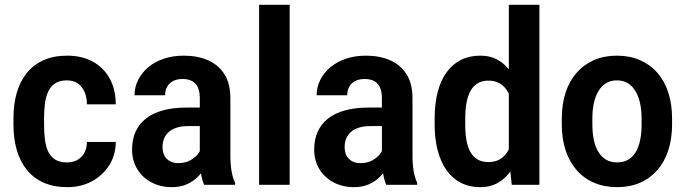

<svg xmlns="http://www.w3.org/2000/svg" viewBox="-20 -770 2857 800"><path d="M258.8 -93.3Q282.7 -93.3 301.3 -103Q319.8 -112.8 330.8 -131.8Q341.8 -150.9 342.3 -178.7H462.4Q461.9 -123 434.6 -80.6Q407.2 -38.1 362.1 -14.2Q316.9 9.8 260.7 9.8Q204.1 9.8 161.9 -9Q119.6 -27.8 91.8 -62.3Q64 -96.7 50 -144.3Q36.1 -191.9 36.1 -249.5V-278.8Q36.1 -336.4 50 -384Q64 -431.6 91.8 -466.1Q119.6 -500.5 161.6 -519.3Q203.6 -538.1 260.3 -538.1Q320.3 -538.1 365.5 -513.9Q410.6 -489.7 436.3 -444.3Q461.9 -398.9 462.4 -335.4H342.3Q341.8 -365.7 332 -387.7Q322.3 -409.7 304 -422.4Q285.6 -435.1 258.3 -435.1Q229 -435.1 210.4 -423.1Q191.9 -411.1 181.6 -389.9Q171.4 -368.7 167.5 -340.3Q163.6 -312 163.6 -278.8V-249.5Q163.6 -215.3 167.5 -186.8Q171.4 -158.2 181.4 -137.5Q191.4 -116.7 210.2 -105Q229 -93.3 258.8 -93.3Z M812.5 -113.3V-362.3Q812.5 -388.2 804.4 -405.8Q796.4 -423.3 780.5 -432.1Q764.6 -440.9 740.7 -440.9Q717.8 -440.9 701.4 -432.4Q685.1 -423.8 676.5 -408.7Q668 -393.6 668 -373H540.5Q540.5 -405.8 554.9 -435.5Q569.3 -465.3 596.2 -488.5Q623 -511.7 661.1 -524.9Q699.2 -538.1 746.1 -538.1Q802.2 -538.1 845.9 -519.3Q889.6 -500.5 914.8 -461.2Q939.9 -421.9 939.9 -360.8V-125Q939.9 -85 944.8 -56.9Q949.7 -28.8 959.5 -8.3V0H830.6Q821.3 -20.5 816.9 -51.5Q812.5 -82.5 812.5 -113.3ZM829.1 -321.8 830.1 -244.6H763.2Q736.8 -244.6 716.8 -238.3Q696.8 -231.9 683.6 -220.5Q670.4 -209 663.8 -192.9Q657.2 -176.8 657.2 -157.7Q657.2 -136.7 665 -121.8Q672.9 -106.9 687.5 -98.6Q702.1 -90.3 722.7 -90.3Q752.4 -90.3 774.2 -102.8Q795.9 -115.2 807.9 -132.6Q819.8 -149.9 818.8 -165.5L851.6 -112.3Q846.2 -93.3 834.2 -72.3Q822.3 -51.3 803.5 -32.5Q784.7 -13.7 758.1 -2Q731.4 9.8 696.3 9.8Q648.9 9.8 611.3 -10Q573.7 -29.8 552 -65.2Q530.3 -100.6 530.3 -147.5Q530.3 -188.5 544.7 -220.7Q559.1 -252.9 587.2 -275.4Q615.2 -297.9 657.7 -309.8Q700.2 -321.8 756.3 -321.8Z M1187 -750V0H1059.6V-750Z M1571.3 -113.3V-362.3Q1571.3 -388.2 1563.2 -405.8Q1555.2 -423.3 1539.3 -432.1Q1523.4 -440.9 1499.5 -440.9Q1476.6 -440.9 1460.2 -432.4Q1443.8 -423.8 1435.3 -408.7Q1426.8 -393.6 1426.8 -373H1299.3Q1299.3 -405.8 1313.7 -435.5Q1328.1 -465.3 1355 -488.5Q1381.8 -511.7 1419.9 -524.9Q1458 -538.1 1504.9 -538.1Q1561 -538.1 1604.7 -519.3Q1648.4 -500.5 1673.6 -461.2Q1698.7 -421.9 1698.7 -360.8V-125Q1698.7 -85 1703.6 -56.9Q1708.5 -28.8 1718.3 -8.3V0H1589.4Q1580.1 -20.5 1575.7 -51.5Q1571.3 -82.5 1571.3 -113.3ZM1587.9 -321.8 1588.9 -244.6H1522Q1495.6 -244.6 1475.6 -238.3Q1455.6 -231.9 1442.4 -220.5Q1429.2 -209 1422.6 -192.9Q1416 -176.8 1416 -157.7Q1416 -136.7 1423.8 -121.8Q1431.6 -106.9 1446.3 -98.6Q1460.9 -90.3 1481.4 -90.3Q1511.2 -90.3 1533 -102.8Q1554.7 -115.2 1566.7 -132.6Q1578.6 -149.9 1577.6 -165.5L1610.4 -112.3Q1605 -93.3 1593 -72.3Q1581.1 -51.3 1562.3 -32.5Q1543.5 -13.7 1516.8 -2Q1490.2 9.8 1455.1 9.8Q1407.7 9.8 1370.1 -10Q1332.5 -29.8 1310.8 -65.2Q1289.1 -100.6 1289.1 -147.5Q1289.1 -188.5 1303.5 -220.7Q1317.9 -252.9 1345.9 -275.4Q1374 -297.9 1416.5 -309.8Q1459 -321.8 1515.1 -321.8Z M2100.1 -112.8V-750H2227.5V0H2112.3ZM1791 -251V-275.4Q1791 -337.9 1803.7 -386.7Q1816.4 -435.5 1841.1 -469.2Q1865.7 -502.9 1900.9 -520.5Q1936 -538.1 1981 -538.1Q2023.9 -538.1 2055.9 -519.5Q2087.9 -501 2110.6 -466.6Q2133.3 -432.1 2146.7 -385.5Q2160.2 -338.9 2166 -282.2V-241.2Q2160.2 -187 2146.5 -141.1Q2132.8 -95.2 2110.4 -61.3Q2087.9 -27.3 2055.7 -8.8Q2023.4 9.8 1980.5 9.8Q1935.5 9.8 1900.4 -8.3Q1865.2 -26.4 1840.8 -60.5Q1816.4 -94.7 1803.7 -143.1Q1791 -191.4 1791 -251ZM1918.5 -275.4V-251Q1918.5 -214.4 1923.6 -185.5Q1928.7 -156.7 1940.2 -136.5Q1951.7 -116.2 1970 -105.5Q1988.3 -94.7 2014.6 -94.7Q2047.9 -94.7 2069.6 -110.6Q2091.3 -126.5 2103 -154.1Q2114.7 -181.6 2118.2 -216.8V-306.2Q2116.2 -334.5 2108.9 -357.7Q2101.6 -380.9 2089.1 -397.9Q2076.7 -415 2058.3 -424.6Q2040 -434.1 2015.1 -434.1Q1988.8 -434.1 1970.5 -423.1Q1952.1 -412.1 1940.7 -391.6Q1929.2 -371.1 1923.8 -341.8Q1918.5 -312.5 1918.5 -275.4Z M2320.8 -251.5V-276.4Q2320.8 -335.9 2336.7 -384.3Q2352.5 -432.6 2382.6 -466.8Q2412.6 -501 2454.8 -519.5Q2497.1 -538.1 2550.3 -538.1Q2604 -538.1 2646.5 -519.5Q2689 -501 2719 -466.8Q2749 -432.6 2764.6 -384.3Q2780.3 -335.9 2780.3 -276.4V-251.5Q2780.3 -191.9 2764.6 -143.8Q2749 -95.7 2719 -61.3Q2689 -26.9 2646.7 -8.5Q2604.5 9.8 2551.3 9.8Q2498 9.8 2455.3 -8.5Q2412.6 -26.9 2382.6 -61.3Q2352.5 -95.7 2336.7 -143.8Q2320.8 -191.9 2320.8 -251.5ZM2448.2 -276.4V-251.5Q2448.2 -215.3 2454.6 -186Q2460.9 -156.7 2473.9 -136Q2486.8 -115.2 2506.1 -104.2Q2525.4 -93.3 2551.3 -93.3Q2577.1 -93.3 2596.7 -104.2Q2616.2 -115.2 2628.7 -136Q2641.1 -156.7 2647.2 -186Q2653.3 -215.3 2653.3 -251.5V-276.4Q2653.3 -312 2646.7 -341.1Q2640.1 -370.1 2627.4 -391.1Q2614.7 -412.1 2595.5 -423.6Q2576.2 -435.1 2550.3 -435.1Q2524.9 -435.1 2505.9 -423.6Q2486.8 -412.1 2473.9 -391.1Q2460.9 -370.1 2454.6 -341.1Q2448.2 -312 2448.2 -276.4Z"/></svg>

Font: Roboto SemiCondensed SemiBold
Style: Regular
Weight: 600
Width: 4
Designer: Christian Robertson
Foundry: Google
Version: Version 3.009; 2024